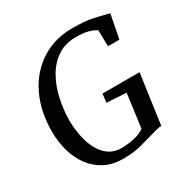

<svg xmlns="http://www.w3.org/2000/svg" viewBox="-172 -898 1023 1052"><g transform="rotate(-30 339.5 -372.0)"><path d="M311.5 8Q242.5 8 192.8 -18.8Q143 -45.5 110.5 -90.5Q78 -135.5 62.2 -191.5Q46.5 -247.5 45.5 -306Q44 -407.5 71.5 -489.5Q99 -571.5 150 -630Q201 -688.5 270.5 -720Q340 -751.5 423 -751.5Q503 -751.5 549.2 -741.5Q595.5 -731.5 623.5 -724Q629.5 -722.5 635 -721Q640.5 -719.5 646.5 -718L617.5 -568H545.5L543 -670.5Q524 -683 495.8 -691.2Q467.5 -699.5 417.5 -699.5Q348.5 -699.5 299.2 -666Q250 -632.5 218.8 -576.8Q187.5 -521 173 -453.2Q158.5 -385.5 158.5 -317Q159.5 -266 169.5 -217.8Q179.5 -169.5 200.2 -131Q221 -92.5 253.5 -70Q286 -47.5 331.5 -47.5Q371 -47.5 411.8 -56.5Q452.5 -65.5 478 -84.5L506.5 -296.5L383 -304L389.5 -358.5H624L580 -44Q565.5 -44 546.8 -39Q528 -34 507.5 -28Q469 -17 423.2 -4.5Q377.5 8 311.5 8Z"/></g></svg>

Font: Merriweather
Style: Italic
Weight: 400
Italic angle: -7.8°
Designer: Eben Sorkin
Foundry: Eben Sorkin
Version: Version 2.100